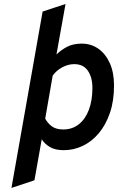

<svg xmlns="http://www.w3.org/2000/svg" viewBox="-20 -742 592 964"><path d="M37.5 201.5 194 -684 309 -722 263.5 -468.5Q287.5 -492 317.8 -507.5Q348 -523 390.5 -523Q437.5 -523 474 -497.2Q510.5 -471.5 531.5 -424.5Q552.5 -377.5 552.5 -313Q552.5 -235 531.8 -174.8Q511 -114.5 475.8 -72.8Q440.5 -31 395.2 -9.5Q350 12 300.5 12Q258 12 231.8 -3Q205.5 -18 189.5 -42.5L153 163ZM297.5 -92Q343 -92 376 -118.2Q409 -144.5 426.5 -191.5Q444 -238.5 444 -300.5Q444 -353.5 421.2 -386.8Q398.5 -420 352.5 -420Q322.5 -420 292.5 -404Q262.5 -388 244.5 -362L207 -146.5Q218 -125 239.2 -108.5Q260.5 -92 297.5 -92Z"/></svg>

Font: Overpass SemiBold
Style: Italic
Weight: 600
Italic angle: -10°
Designer: Delve Withrington, Dave Bailey, Thomas Jockin
Foundry: Delve Fonts LLC
Version: Version 4.000